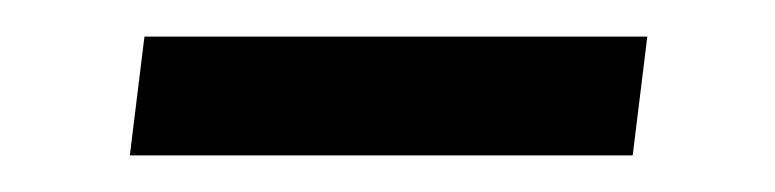

<svg xmlns="http://www.w3.org/2000/svg" viewBox="-20 -269 424 105"><path d="M59 -249H334L326 -184H51Z"/></svg>

Font: Yrsa Medium
Style: Italic
Weight: 500
Italic angle: -7.10001°
Designer: Anna Giedrys (Yrsa+Rasa design), David Brezina (Yrsa art-direction, Rasa art-direction, design)
Foundry: Rosetta Type Foundry
Version: Version 2.004